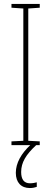

<svg xmlns="http://www.w3.org/2000/svg" viewBox="-20 -734 259 971"><path d="M87 136C87 88 111 48 163 0H181V-19L123 -22V-691L181 -695V-714H38V-695L98 -691V-22L38 -19V0H133C88 42 60 90 60 140C60 189 87 217 131 217C145 217 158 214 166 211V188C160 190 144 193 132 193C102 193 87 174 87 136Z"/></svg>

Font: Noto Sans Georgian ExtraCondensed Thin
Style: Regular
Weight: 100
Width: 2
Designer: Monotype Design Team, Akaki Razmadze
Foundry: Google LLC
Version: Version 2.005